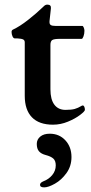

<svg xmlns="http://www.w3.org/2000/svg" viewBox="-20 -525 395 830"><path d="M87 -111V-342Q87 -351 80 -354.5Q73 -358 55 -359H44Q38 -359 34 -368Q30 -377 30 -387Q30 -394 36 -397Q66 -411 101.5 -439Q137 -467 163 -492Q165 -494 171 -499.5Q177 -505 185 -505Q202 -505 200 -488L194 -433V-429Q194 -420 200 -416.5Q206 -413 219 -413H336Q339 -413 342 -406Q345 -399 345 -392Q345 -379 341 -368Q337 -357 333 -357H238Q214 -357 206 -352Q198 -347 198 -331V-139Q198 -95 215 -72.5Q232 -50 263 -50Q289 -50 303 -54Q317 -58 332 -67Q334 -69 338 -69Q342 -69 344.5 -63.5Q347 -58 347 -50Q347 -44 326 -28Q305 -12 273.5 1Q242 14 209 14Q149 14 118 -18Q87 -50 87 -111ZM153 274Q153 265 167 259Q191 250 206 231.5Q221 213 221 190Q221 170 210.5 160.5Q200 151 177 145Q158 140 148.5 129Q139 118 139 97Q139 78 154 65.5Q169 53 195 53Q236 53 262.5 81.5Q289 110 289 154Q289 193 267.5 223Q246 253 217.5 269Q189 285 171 285Q153 285 153 274Z"/></svg>

Font: EB Garamond SemiBold
Style: Regular
Weight: 600
Designer: Georg Duffner and Octavio Pardo
Foundry: Georg Duffner
Version: Version 1.000